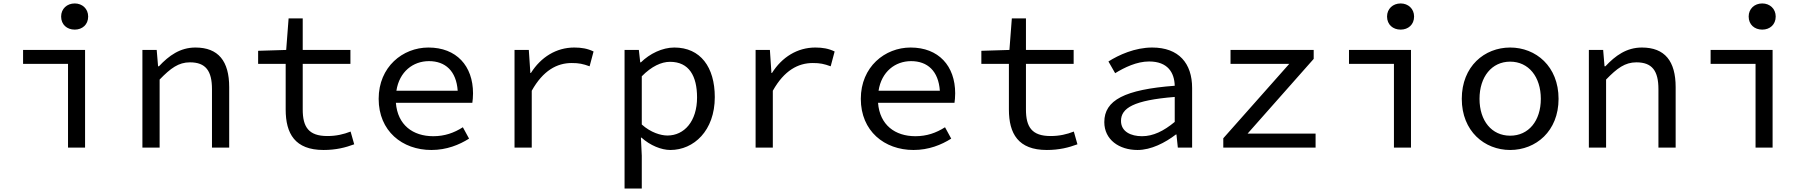

<svg xmlns="http://www.w3.org/2000/svg" viewBox="-20 -857 10540 1115"><path d="M335 -761C335 -714 369 -685 414 -685C458 -685 492 -714 492 -761C492 -806 458 -837 414 -837C369 -837 335 -806 335 -761ZM375 -486V0H474V-567H114V-486Z M807 -567V0H907V-395C971 -461 1017 -495 1083 -495C1175 -495 1211 -445 1211 -339V0H1311V-351C1311 -502 1248 -581 1115 -581C1026 -581 961 -534 903 -472H898L890 -567Z M1639 -221C1639 -81 1693 14 1859 14C1931 14 1986 0 2037 -19L2016 -93C1975 -77 1933 -67 1881 -67C1772 -67 1738 -120 1738 -221V-486H2015V-567H1738V-750H1656L1642 -567L1479 -562V-486H1639Z M2727 -315C2727 -474 2631 -581 2468 -581C2319 -581 2179 -469 2179 -283C2179 -96 2316 14 2485 14C2574 14 2647 -16 2704 -52L2668 -118C2616 -85 2562 -66 2496 -66C2378 -66 2289 -131 2279 -260H2723C2725 -273 2727 -294 2727 -315ZM2471 -502C2566 -502 2630 -445 2638 -330H2282C2299 -441 2379 -502 2471 -502Z M2968 -567V0H3068V-330C3134 -448 3215 -491 3300 -491C3343 -491 3365 -486 3404 -472L3427 -558C3392 -575 3357 -581 3315 -581C3210 -581 3121 -525 3063 -433H3060L3051 -567Z M3607 -567V238H3707V47L3702 -58H3705C3756 -12 3821 14 3873 14C4009 14 4131 -98 4131 -293C4131 -467 4048 -581 3896 -581C3826 -581 3753 -545 3702 -495H3698L3690 -567ZM4028 -291C4028 -153 3954 -70 3856 -70C3818 -70 3759 -87 3707 -134V-414C3764 -472 3821 -498 3871 -498C3982 -498 4028 -415 4028 -291Z M4368 -567V0H4468V-330C4534 -448 4615 -491 4700 -491C4743 -491 4765 -486 4804 -472L4827 -558C4792 -575 4757 -581 4715 -581C4610 -581 4521 -525 4463 -433H4460L4451 -567Z M5527 -315C5527 -474 5431 -581 5268 -581C5119 -581 4979 -469 4979 -283C4979 -96 5116 14 5285 14C5374 14 5447 -16 5504 -52L5468 -118C5416 -85 5362 -66 5296 -66C5178 -66 5089 -131 5079 -260H5523C5525 -273 5527 -294 5527 -315ZM5271 -502C5366 -502 5430 -445 5438 -330H5082C5099 -441 5179 -502 5271 -502Z M5839 -221C5839 -81 5893 14 6059 14C6131 14 6186 0 6237 -19L6216 -93C6175 -77 6133 -67 6081 -67C5972 -67 5938 -120 5938 -221V-486H6215V-567H5938V-750H5856L5842 -567L5679 -562V-486H5839Z M6393 -148C6393 -46 6479 14 6586 14C6665 14 6746 -28 6809 -76H6812L6820 0H6903V-346C6903 -489 6826 -581 6671 -581C6571 -581 6477 -538 6417 -500L6456 -432C6510 -465 6581 -500 6653 -500C6762 -500 6800 -435 6802 -359C6511 -337 6393 -275 6393 -148ZM6802 -149C6738 -96 6677 -66 6612 -66C6548 -66 6490 -92 6490 -155C6490 -229 6563 -275 6802 -294Z M7084 -54V0H7620V-81H7225L7609 -515V-567H7126V-486H7467Z M8035 -761C8035 -714 8069 -685 8114 -685C8158 -685 8192 -714 8192 -761C8192 -806 8158 -837 8114 -837C8069 -837 8035 -806 8035 -761ZM8075 -486V0H8174V-567H7814V-486Z M8469 -283C8469 -95 8601 14 8750 14C8899 14 9031 -95 9031 -283C9031 -472 8899 -581 8750 -581C8601 -581 8469 -472 8469 -283ZM8928 -283C8928 -155 8857 -69 8750 -69C8643 -69 8572 -155 8572 -283C8572 -411 8643 -499 8750 -499C8857 -499 8928 -411 8928 -283Z M9207 -567V0H9307V-395C9371 -461 9417 -495 9483 -495C9575 -495 9611 -445 9611 -339V0H9711V-351C9711 -502 9648 -581 9515 -581C9426 -581 9361 -534 9303 -472H9298L9290 -567Z M10135 -761C10135 -714 10169 -685 10214 -685C10258 -685 10292 -714 10292 -761C10292 -806 10258 -837 10214 -837C10169 -837 10135 -806 10135 -761ZM10175 -486V0H10274V-567H9914V-486Z"/></svg>

Font: Kawkab Mono Light
Style: Bold
Weight: 400
Monospace: yes
Designer: Abdullah Arif
Foundry: Abdullah Arif
Version: Version 1.000;PS 000.500;hotconv 1.0.88;makeotf.lib2.5.64775